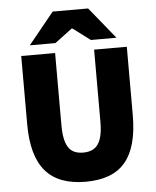

<svg xmlns="http://www.w3.org/2000/svg" viewBox="-58 -909 789 971"><g transform="rotate(-5 336.0 -424.0)"><path d="M338 12Q270 12 219 -7Q168 -26 134.5 -65Q101 -104 84.5 -163.5Q68 -223 68 -304V-650H240V-284Q240 -230 250.5 -197.5Q261 -165 282.5 -150.5Q304 -136 338 -136Q372 -136 394 -150.5Q416 -165 427 -197.5Q438 -230 438 -284V-650H604V-304Q604 -223 588 -163.5Q572 -104 539.5 -65Q507 -26 456.5 -7Q406 12 338 12ZM116 -700 246 -860H426L556 -700H426L338 -766H334L246 -700Z"/></g></svg>

Font: Source Sans 3 ExtraLight Black
Style: Regular
Weight: 900
Version: Version 3.052;hotconv 1.1.0;makeotfexe 2.6.0